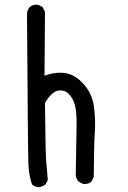

<svg xmlns="http://www.w3.org/2000/svg" viewBox="-20 -782 540 811"><path d="M143 9Q127 7 115 -3Q102 -42 100 -87Q98 -132 94 -725Q96 -740 105 -752Q119 -764 141 -762L160 -752L170 -732L168 -462Q213 -479 254.5 -473.5Q296 -468 333 -427Q370 -386 377 -330Q384 -274 380.5 -223Q377 -172 376 -34L366 -15Q353 -3 331 -5L312 -15Q302 -26 300 -42Q303 -203 303.5 -253.5Q304 -304 298 -332Q292 -360 274 -381.5Q256 -403 227.5 -399.5Q199 -396 170 -347Q172 -142 175 -102Q178 -62 182 -22L172 -3Q158 7 143 9Z"/></svg>

Font: Kosefont JP
Style: Regular
Weight: 400
Designer: Nozomi Seto 瀬戸のぞみ
Version: Version 3.00;June 19, 2020